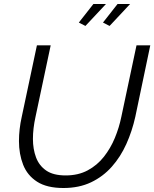

<svg xmlns="http://www.w3.org/2000/svg" viewBox="-20 -937 773 962"><path d="M298 5Q215 5 166 -26.5Q117 -58 96 -111.5Q75 -165 75 -230Q75 -260 78.5 -290.5Q82 -321 89 -352L165 -710H234L158 -352Q145 -293 145 -241Q145 -190 160.5 -148.5Q176 -107 211.5 -82.5Q247 -58 309 -58Q372 -58 419.5 -83.5Q467 -109 500.5 -151.5Q534 -194 555.5 -246Q577 -298 588 -352L664 -710H733L658 -352Q642 -280 613 -215.5Q584 -151 540 -101.5Q496 -52 436 -23.5Q376 5 298 5ZM408 -807 375 -824 448 -917H511ZM529 -807 496 -824 569 -917H632Z"/></svg>

Font: Raleway
Style: Italic
Weight: 400
Italic angle: -12°
Designer: Matt McInerney, Pablo Impallari, Rodrigo Fuenzalida
Foundry: Matt McInerney, Pablo Impallari, Rodrigo Fuenzalida
Version: Version 4.026